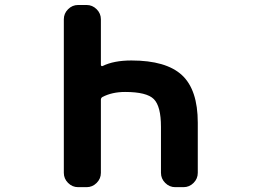

<svg xmlns="http://www.w3.org/2000/svg" viewBox="-20 -775 1040 774"><path d="M386.7 -513.7Q386.7 -510.7 388.7 -509.3Q390.6 -507.8 393.6 -508.8Q438.5 -531.2 509.8 -531.2Q649.4 -531.2 713.4 -472.2Q777.3 -413.1 777.3 -280.3V-78.1Q777.3 -54.7 760.3 -37.6Q743.2 -20.5 719.7 -20.5H686.5Q663.1 -20.5 646 -37.6Q628.9 -54.7 628.9 -78.1V-263.7Q628.9 -346.7 600.1 -375.5Q571.3 -404.3 484.4 -404.3Q431.6 -404.3 392.6 -383.8Q386.7 -379.9 386.7 -373V-78.1Q386.7 -54.7 369.6 -37.6Q352.5 -20.5 329.1 -20.5H294.9Q271.5 -20.5 254.4 -37.6Q237.3 -54.7 237.3 -78.1V-697.3Q237.3 -720.7 254.4 -737.8Q271.5 -754.9 294.9 -754.9H329.1Q352.5 -754.9 369.6 -737.8Q386.7 -720.7 386.7 -697.3Z"/></svg>

Font: Gen Jyuu Gothic Monospace Bold
Style: Bold
Weight: 700
Designer: [Source Han Sans]
Ryoko NISHIZUKA  (kana & ideographs); Paul D. Hunt (Latin, Greek & Cyrillic); Wenlong ZHANG  (bopomofo
Version: Version 1.002.20150607